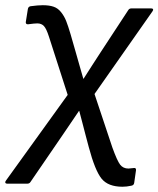

<svg xmlns="http://www.w3.org/2000/svg" viewBox="-63 -520 608 737"><path d="M407.2 196.8Q352.1 196.8 326.9 165.8Q301.8 134.8 277.8 44.9L265.1 -2.9Q261.2 -18.1 253.2 -48.8Q245.1 -79.6 241.2 -94.2H240.2Q230 -79.1 209.2 -48.6Q188.5 -18.1 178.2 -2.9L54.2 178.2Q50.3 185.1 41 185.1H-35.2Q-41 185.1 -42.5 181.4Q-43.9 177.7 -40 172.9L196.8 -155.8L125 -378.9Q115.2 -409.7 105.7 -419.9Q96.2 -430.2 80.1 -430.2Q69.8 -430.2 44.9 -426.8Q40 -426.3 37.6 -429Q35.2 -431.6 36.1 -436L43.9 -484.9Q45.4 -494.6 54.2 -496.1Q82.5 -500 101.1 -500Q126.5 -500 143.1 -494.1Q159.7 -488.3 171.6 -473.1Q183.6 -458 190.9 -439.7Q198.2 -421.4 208 -388.2L227.1 -321.8Q231.9 -304.2 241.9 -269.8Q252 -235.4 256.8 -217.8H257.8Q268.6 -234.9 290.8 -269.3Q313 -303.7 324.2 -320.8L429.2 -481Q433.1 -487.8 441.9 -487.8H517.1Q522.9 -487.8 524.4 -484.6Q525.9 -481.4 522 -476.1L299.8 -159.2L368.2 45.9Q386.7 97.2 398.2 112.1Q409.7 127 430.2 127Q432.6 127 450.2 125Q460.4 123.5 459 133.8L452.1 182.1Q450.7 191.4 440.9 192.9Q423.3 196.8 407.2 196.8Z"/></svg>

Font: Sofia Sans
Style: Italic
Weight: 400
Italic angle: -9°
Designer: Botio Nikoltchev, Ani Petrova
Foundry: lettersoup
Version: Version 4.100